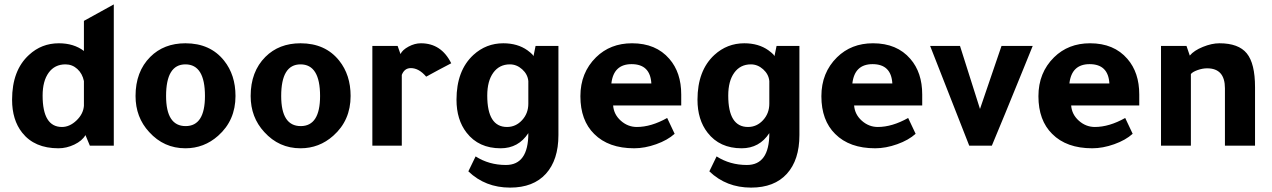

<svg xmlns="http://www.w3.org/2000/svg" viewBox="-20 -663 5792 874"><path d="M362 -431V-568L498 -643V0H389L369 -48Q354 -22 318.5 -5Q283 12 246 12Q137 12 81 -59Q35 -117 35 -209Q35 -343 112 -413Q169 -466 248 -466Q316 -466 362 -431ZM362 -294Q355 -328 332 -349Q309 -370 278 -370Q229 -370 201.5 -332Q174 -294 174 -228Q174 -85 262 -85Q297 -85 328 -114.5Q359 -144 362 -181Z M824 -466Q937 -466 1000 -387Q1052 -322 1052 -226Q1052 -115 973 -45Q909 12 824 12Q726 12 659 -62Q597 -129 597 -226Q597 -337 664 -404Q726 -466 824 -466ZM736 -226Q736 -89 825 -89Q913 -89 913 -226Q913 -370 824 -370Q736 -370 736 -226Z M1348 -466Q1461 -466 1524 -387Q1576 -322 1576 -226Q1576 -115 1497 -45Q1433 12 1348 12Q1250 12 1183 -62Q1121 -129 1121 -226Q1121 -337 1188 -404Q1250 -466 1348 -466ZM1260 -226Q1260 -89 1349 -89Q1437 -89 1437 -226Q1437 -370 1348 -370Q1260 -370 1260 -226Z M1790 -454 1803 -417Q1812 -436 1840 -451Q1868 -466 1896 -466Q1989 -466 2034 -375Q2017 -366 1977 -345Q1939 -324 1920 -314Q1887 -353 1850 -353Q1821 -353 1809 -322V0H1675V-454Z M2385 -57Q2340 12 2259 12Q2159 12 2104 -59Q2058 -118 2058 -209Q2058 -342 2135 -413Q2193 -466 2271 -466Q2336 -466 2381 -434Q2412 -411 2408 -405L2418 -454H2522V-48Q2522 65 2465 128Q2408 191 2302 191Q2189 191 2112 117L2145 49Q2206 88 2283 88Q2385 88 2385 -56ZM2385 -196V-294Q2382 -325 2357 -347.5Q2332 -370 2301 -370Q2253 -370 2225.5 -332Q2198 -294 2198 -228Q2198 -85 2288 -85Q2328 -85 2356.5 -116Q2385 -147 2385 -191Q2385 -193 2385 -196Z M3081 -183H2771Q2774 -142 2806 -113.5Q2838 -85 2879 -85Q2944 -85 3017 -126L3051 -54Q3019 -25 2967 -6.5Q2915 12 2867 12Q2750 12 2685 -53Q2622 -115 2622 -225Q2622 -332 2693 -402Q2758 -466 2857 -466Q2966 -466 3027 -395Q3081 -333 3081 -233ZM2763 -283H2945Q2940 -371 2855 -371Q2773 -371 2763 -283Z M3482 -57Q3437 12 3356 12Q3256 12 3201 -59Q3155 -118 3155 -209Q3155 -342 3232 -413Q3290 -466 3368 -466Q3433 -466 3478 -434Q3509 -411 3505 -405L3515 -454H3619V-48Q3619 65 3562 128Q3505 191 3399 191Q3286 191 3209 117L3242 49Q3303 88 3380 88Q3482 88 3482 -56ZM3482 -196V-294Q3479 -325 3454 -347.5Q3429 -370 3398 -370Q3350 -370 3322.5 -332Q3295 -294 3295 -228Q3295 -85 3385 -85Q3425 -85 3453.5 -116Q3482 -147 3482 -191Q3482 -193 3482 -196Z M4178 -183H3868Q3871 -142 3903 -113.5Q3935 -85 3976 -85Q4041 -85 4114 -126L4148 -54Q4116 -25 4064 -6.5Q4012 12 3964 12Q3847 12 3782 -53Q3719 -115 3719 -225Q3719 -332 3790 -402Q3855 -466 3954 -466Q4063 -466 4124 -395Q4178 -333 4178 -233ZM3860 -283H4042Q4037 -371 3952 -371Q3870 -371 3860 -283Z M4495 0H4392L4214 -454H4350L4441 -167L4539 -454H4681L4638 -348Q4545 -119 4495 0Z M5166 -183H4856Q4859 -142 4891 -113.5Q4923 -85 4964 -85Q5029 -85 5102 -126L5136 -54Q5104 -25 5052 -6.5Q5000 12 4952 12Q4835 12 4770 -53Q4707 -115 4707 -225Q4707 -332 4778 -402Q4843 -466 4942 -466Q5051 -466 5112 -395Q5166 -333 5166 -233ZM4848 -283H5030Q5025 -371 4940 -371Q4858 -371 4848 -283Z M5396 -410Q5415 -433 5455.5 -449.5Q5496 -466 5531 -466Q5618 -466 5655.5 -420Q5693 -374 5693 -266V0H5556V-261Q5556 -352 5475 -352Q5454 -352 5431.5 -344Q5409 -336 5401 -326V0H5265V-454H5381Z"/></svg>

Font: Tajawal ExtraBold
Style: Regular
Weight: 800
Designer: Boutros Fonts
Foundry: Created by Boutros International 2017
Version: Version 1.700